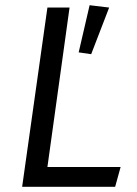

<svg xmlns="http://www.w3.org/2000/svg" viewBox="-20 -717 527 737"><path d="M162 -76H443L422 0H65L162 -688H247ZM399 -688 330 -509 282 -516 324 -697Z"/></svg>

Font: FiraGO Book
Style: Italic
Weight: 350
Italic angle: -8°
Designer: bBox Type GmbH
Foundry: bBox Type GmbH
Version: Version 1.001